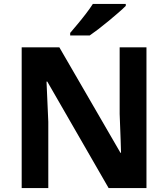

<svg xmlns="http://www.w3.org/2000/svg" viewBox="-20 -954 853 974"><path d="M723 0H531L220 -540H216Q218 -489 220.5 -438Q223 -387 225 -336V0H90V-714H281L591 -179H594Q593 -212 592 -245Q591 -278 589.5 -310.5Q588 -343 587 -376V-714H723ZM618 -924Q604 -910 581 -890Q558 -870 531.5 -848Q505 -826 479.5 -806.5Q454 -787 435 -774H336V-787Q352 -806 373.5 -831.5Q395 -857 416 -884.5Q437 -912 451 -934H618Z"/></svg>

Font: Noto Sans Bamum
Style: Regular
Weight: 400
Designer: Monotype Design Team
Foundry: Monotype Imaging Inc.
Version: Version 2.001